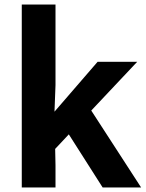

<svg xmlns="http://www.w3.org/2000/svg" viewBox="-20 -831 646 851"><path d="M588 -557 384.5 -341 605.5 0H435L285 -235.5L224.5 -171L226 -99V0H76.5V-811H226V-453.5L221.5 -336L412.5 -557Z"/></svg>

Font: Koeln Type Sans
Style: Bold
Weight: 700
Designer: Eben Sorkin
Foundry: Eben Sorkin
Version: Version 2.001